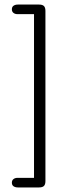

<svg xmlns="http://www.w3.org/2000/svg" viewBox="-20 -668 344 841"><path d="M129 111H57Q46 111 39 116.5Q32 122 32 132Q32 143 39.5 148Q47 153 58 153H151Q166 153 172.5 146.5Q179 140 179 125V-620Q179 -635 172.5 -641.5Q166 -648 151 -648H58Q47 -648 39.5 -643Q32 -638 32 -627Q32 -617 39 -611.5Q46 -606 57 -606H129Z"/></svg>

Font: Beiruti Light
Style: Regular
Weight: 300
Designer: Arlette Boutros
Foundry: Boutros
Version: Version 1.41